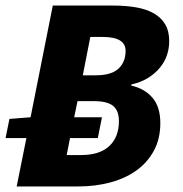

<svg xmlns="http://www.w3.org/2000/svg" viewBox="-37 -671 657 691"><path d="M23 0 58 -174H-17L-3 -243L73 -249L153 -651H370Q416 -651 453 -644.5Q490 -638 516.5 -623Q543 -608 557.5 -583.5Q572 -559 572 -523Q572 -497 564 -473Q556 -449 539 -428Q522 -407 496.5 -391Q471 -375 436 -367L435 -363Q484 -352 512 -319Q540 -286 540 -228Q540 -171 516.5 -128Q493 -85 452.5 -56.5Q412 -28 358.5 -14Q305 0 245 0ZM203 -113H255Q322 -113 356.5 -145.5Q391 -178 391 -235Q391 -273 370 -290Q349 -307 301 -307H242L230 -249H330L315 -174H215ZM261 -400H307Q364 -400 389.5 -424Q415 -448 415 -488Q415 -538 333 -538H288Z"/></svg>

Font: Source Code Pro Black
Style: Italic
Weight: 900
Italic angle: -11°
Monospace: yes
Designer: Paul D. Hunt, Teo Tuominen
Foundry: Adobe Systems Incorporated
Version: Version 1.050;PS 1.000;hotconv 16.6.51;makeotf.lib2.5.65220